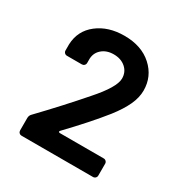

<svg xmlns="http://www.w3.org/2000/svg" viewBox="-111 -933 559 591"><g transform="rotate(30 168.5 -637.5)"><path d="M33 -437V-481Q33 -490 39 -496Q110 -570 169 -638Q225 -701 225 -732Q225 -755 208.5 -769.5Q192 -784 166 -784Q140 -784 123.5 -769Q107 -754 108 -730V-720Q108 -715 104.5 -711.5Q101 -708 96 -708H43Q38 -708 34.5 -711.5Q31 -715 31 -720V-742Q33 -791 71 -820.5Q109 -850 166 -850Q227 -850 264 -816.5Q301 -783 301 -733Q301 -708 288.5 -681Q276 -654 251 -622Q208 -568 140 -497Q138 -495 139 -493Q140 -491 143 -491H299Q304 -491 307.5 -487.5Q311 -484 311 -479V-437Q311 -432 307.5 -428.5Q304 -425 299 -425H45Q40 -425 36.5 -428.5Q33 -432 33 -437Z"/></g></svg>

Font: Amber EN SemiBold
Style: Regular
Weight: 600
Designer: Jeremy Tribby
Foundry: Tribby Type
Version: Version 1.408 November 24, 2021